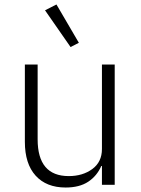

<svg xmlns="http://www.w3.org/2000/svg" viewBox="-20 -825 631 857"><path d="M332 -634 295 -615 181 -779 232 -805ZM91 -192V-537H148V-203Q148 -39 287 -39Q349 -39 392 -70.5Q435 -102 435 -160V-537H492V0H435V-84H432Q413 -40 374 -14Q335 12 273 12Q187 12 139 -41Q91 -94 91 -192Z"/></svg>

Font: IBM Plex Sans JP Light
Style: Regular
Weight: 300
Designer: Mike Abbink; Paul van der Laan; Pieter van Rosmalen; Wujin Sim; Yejin Wi; Jinhee Kim; Boomi Park; Yona Kim; Kichan Ma
Foundry: Sandoll Inc.
Version: Version 1.002